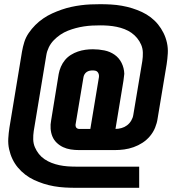

<svg xmlns="http://www.w3.org/2000/svg" viewBox="-20 -798 840 916"><path d="M341 98Q315 98 289 96.5Q263 95 237.5 90.5Q212 86 188.5 78.5Q165 71 142.5 60.5Q120 50 100.5 35Q81 20 65.5 1.5Q50 -17 39.5 -39Q29 -61 23.5 -86Q18 -111 19.5 -137Q21 -163 25 -189L85 -552Q89 -575 96 -597.5Q103 -620 117 -640.5Q131 -661 148.5 -678.5Q166 -696 186.5 -710Q207 -724 229 -734Q251 -744 274 -752Q297 -760 320 -765Q343 -770 366 -773Q389 -776 412 -777Q435 -778 458 -778Q484 -778 510 -776.5Q536 -775 561.5 -770.5Q587 -766 611 -758.5Q635 -751 657.5 -740.5Q680 -730 699.5 -715Q719 -700 734 -681.5Q749 -663 760 -641Q771 -619 776.5 -594Q782 -569 780.5 -543Q779 -517 775 -491L732 -233Q729 -211 720 -189Q711 -167 695.5 -148.5Q680 -130 660 -117Q640 -104 617.5 -96Q595 -88 572.5 -85Q550 -82 528 -82H357Q337 -82 317.5 -85Q298 -88 281 -96Q264 -104 250.5 -117Q237 -130 230 -147Q223 -164 221.5 -184Q220 -204 224 -224L260 -445Q263 -462 270.5 -479.5Q278 -497 290 -511.5Q302 -526 318 -536Q334 -546 351.5 -552Q369 -558 387 -560.5Q405 -563 423 -563Q451 -563 478 -557.5Q505 -552 526.5 -537Q548 -522 560 -498Q572 -474 573 -446Q572 -438 571 -429.5Q570 -421 569 -413L531 -183Q545 -183 559.5 -187Q574 -191 586 -200Q598 -209 606 -222.5Q614 -236 616 -250L659 -507Q662 -527 661.5 -547Q661 -567 653.5 -584.5Q646 -602 634 -616.5Q622 -631 607 -641.5Q592 -652 574 -659Q556 -666 536.5 -670Q517 -674 497.5 -675.5Q478 -677 458 -677Q439 -677 419.5 -676Q400 -675 380.5 -672Q361 -669 342 -664Q323 -659 304 -651.5Q285 -644 268 -632.5Q251 -621 236.5 -606Q222 -591 213 -572.5Q204 -554 201 -535L141 -173Q138 -153 138.5 -133Q139 -113 146.5 -95.5Q154 -78 165.5 -63.5Q177 -49 192.5 -38.5Q208 -28 226 -21Q244 -14 263 -10Q282 -6 301.5 -4.5Q321 -3 341 -3H644V98ZM357 -183H411L452 -430Q453 -436 451.5 -442.5Q450 -449 446 -454Q442 -459 435.5 -460.5Q429 -462 422 -462Q415 -462 407.5 -460.5Q400 -459 393.5 -454.5Q387 -450 383 -443Q379 -436 378 -428L341 -207Q340 -203 340.5 -198.5Q341 -194 343 -190.5Q345 -187 349 -185Q353 -183 357 -183Z"/></svg>

Font: Iosevka Aile Oblique
Style: Bold
Weight: 700
Italic angle: -9°
Designer: Belleve Invis
Foundry: Belleve Invis
Version: Version 31.1.0; ttfautohint (v1.8.4)